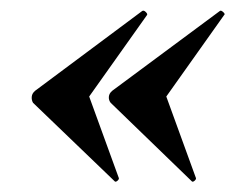

<svg xmlns="http://www.w3.org/2000/svg" viewBox="-20 -385 474 366"><path d="M251 -364Q254 -366 258 -362Q262 -358 260 -356L150 -201L206 -47Q208 -44 204 -40.5Q200 -37 198 -40L43 -189Q40 -194 40.5 -200.5Q41 -207 47 -212ZM399 -364Q401 -366 405.5 -362Q410 -358 407 -356L297 -201L353 -47Q355 -44 351 -40.5Q347 -37 345 -40L191 -189Q187 -194 187.5 -200.5Q188 -207 194 -212Z"/></svg>

Font: Cormorant
Style: Bold Italic
Weight: 700
Italic angle: -10°
Designer: Christian Thalmann (Catharsis Fonts)
Foundry: Catharsis Fonts
Version: Version 4.000